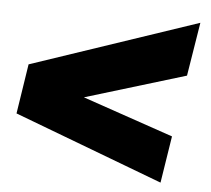

<svg xmlns="http://www.w3.org/2000/svg" viewBox="-43 -648 655 596"><g transform="rotate(5 285.0 -349.5)"><path d="M478 -97 14 -272 38 -427 558 -602 531 -435 218 -340 501 -243Z"/></g></svg>

Font: MuseoModerno Thin Black
Style: Italic
Weight: 900
Italic angle: -9°
Version: Version 1.003